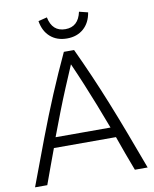

<svg xmlns="http://www.w3.org/2000/svg" viewBox="-96 -964 831 1036"><g transform="rotate(-10 319.5 -446.0)"><path d="M11 0Q62 -137 106.5 -254.5Q151 -372 196 -479Q241 -586 291 -693H347Q384 -614 417.5 -537Q451 -460 484 -378Q517 -296 552 -203.5Q587 -111 628 0H558Q539 -50 521.5 -97.5Q504 -145 488 -191H148Q131 -145 113.5 -97.5Q96 -50 78 0ZM167 -247H468Q441 -319 417 -380Q393 -441 369 -499Q345 -557 317 -620Q290 -557 265.5 -498.5Q241 -440 217.5 -379.5Q194 -319 167 -247ZM321 -761Q266 -761 230 -792.5Q194 -824 185 -880L233 -892Q249 -812 321 -812Q392 -812 409 -892L457 -880Q448 -824 412 -792.5Q376 -761 321 -761Z"/></g></svg>

Font: Ubuntu Sans Light
Style: Regular
Weight: 300
Designer: Dalton Maag Ltd
Foundry: Dalton Maag Ltd
Version: Version 1.006; ttfautohint (v1.8.4.7-5d5b)